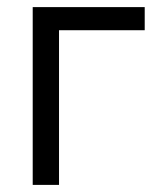

<svg xmlns="http://www.w3.org/2000/svg" viewBox="-20 -520 457 540"><path d="M72 -500H387V-435H146V0H72Z"/></svg>

Font: Titillium Web[RUS by Daymarius]
Style: Regular
Weight: 400
Designer: Cyrillization by Daymarius
Foundry: Cyrillization by Daymarius
Version: Version 1.002 September 11, 2018